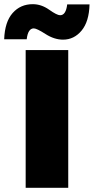

<svg xmlns="http://www.w3.org/2000/svg" viewBox="-62 -900 449 920"><path d="M367 -879Q365 -797 329 -753.5Q293 -710 240 -710Q198 -710 156 -737Q114 -764 100 -764Q72 -764 66 -712H-42Q-39 -795 -1.5 -837.5Q36 -880 95 -880Q136 -880 173.5 -853.5Q211 -827 226 -827Q254 -827 260 -879ZM265 -660V0H61V-660Z"/></svg>

Font: Elaine Sans ExtraBold
Style: Regular
Weight: 800
Designer: Wei Huang
Foundry: Wei Huang
Version: Version 2.001;December 24, 2019;FontCreator 12.0.0.2547 64-b